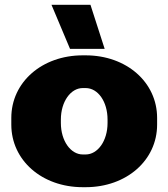

<svg xmlns="http://www.w3.org/2000/svg" viewBox="-20 -764 700 798"><path d="M271 -561H415L356 -744H194ZM324 14H336C506 14 633 -98 633 -246V-274C633 -422 506 -534 336 -534H324C154 -534 27 -422 27 -274V-246C27 -98 154 14 324 14ZM324 -122C274 -122 233 -178 233 -253V-267C233 -342 274 -398 324 -398H336C387 -398 427 -342 427 -267V-253C427 -178 386 -122 336 -122Z"/></svg>

Font: Fixel Display Black
Style: Regular
Weight: 900
Designer: AlfaBravo + MacPaw
Foundry: Kyrylo Tkachov, Marchela Mozhyna, Serhii Makarenko, Maria Weinstein, Zakhar Kryvoshyya
Version: Version 1.211